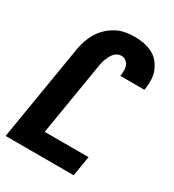

<svg xmlns="http://www.w3.org/2000/svg" viewBox="-180 -846 859 948"><g transform="rotate(30 250.0 -371.5)"><path d="M0 0 90 -545Q94 -570 102.5 -595.5Q111 -621 125 -644.5Q139 -668 159.5 -687.5Q180 -707 204 -720Q228 -733 254.5 -738Q281 -743 307 -743Q333 -743 358.5 -738.5Q384 -734 407 -723Q430 -712 446 -693.5Q462 -675 472 -652Q482 -629 483.5 -603Q485 -577 481 -550L479 -540H342L343 -544Q345 -559 345 -573.5Q345 -588 339.5 -600.5Q334 -613 323 -621Q312 -629 297 -629Q286 -629 275.5 -623.5Q265 -618 257.5 -609Q250 -600 245 -590Q240 -580 235.5 -569Q231 -558 229 -547.5Q227 -537 225 -526L157 -114H407L388 0Z"/></g></svg>

Font: Iosevka Term Curly Heavy
Style: Italic
Weight: 900
Italic angle: -9°
Designer: Belleve Invis
Foundry: Belleve Invis
Version: Version 32.3.0